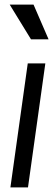

<svg xmlns="http://www.w3.org/2000/svg" viewBox="-20 -810 241 830"><path d="M25 0 100 -536H176L101 0ZM114 -640 22 -790H125L190 -640Z"/></svg>

Font: Kosmopol Plus Jakarta Sans Italic It
Style: Regular
Weight: 400
Italic angle: -8.04999°
Designer: Gumpita Rahayu
Foundry: Tokotype
Version: Version 2.006